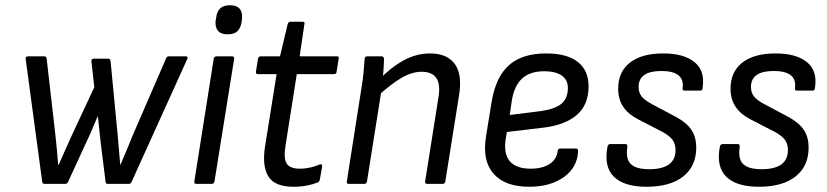

<svg xmlns="http://www.w3.org/2000/svg" viewBox="-20 -702 3158 733"><path d="M149 0Q143 0 141 -9L78 -477Q77 -487 87 -487H149Q157 -487 158 -479L191 -191Q194 -163 197 -132.5Q200 -102 202 -73H204Q217 -102 229.5 -130.5Q242 -159 255 -187L340 -369L329 -468Q328 -478 338 -478H393Q400 -478 402 -470L429 -189Q431 -160 434 -131Q437 -102 439 -73H440Q452 -102 464 -130Q476 -158 487 -186L614 -479Q616 -484 618.5 -485.5Q621 -487 625 -487H689Q694 -487 695.5 -484.5Q697 -482 695 -477L483 -9Q481 -5 479 -2.5Q477 0 472 0H392Q383 0 383 -8L364 -161Q361 -184 359 -208Q357 -232 354 -256H352Q342 -233 332 -209Q322 -185 311 -162L240 -8Q237 0 229 0Z M730 0Q720 0 722 -10L796 -478Q798 -487 807 -487H865Q875 -487 874 -478L799 -10Q797 0 789 0ZM849 -571Q823 -571 812 -584.5Q801 -598 803 -622L805 -632Q807 -657 820 -669.5Q833 -682 858 -682Q884 -682 895 -668.5Q906 -655 904 -632L903 -622Q900 -597 887.5 -584Q875 -571 849 -571Z M1100 11Q1029 11 1004.5 -28.5Q980 -68 992 -144L1036 -419H965Q956 -419 957 -428L965 -478Q967 -487 976 -487H1049L1078 -609Q1081 -619 1089 -619H1135Q1145 -619 1142 -609L1124 -487H1265Q1276 -487 1273 -478L1265 -428Q1264 -419 1255 -419H1113L1070 -146Q1062 -97 1074.5 -77.5Q1087 -58 1125 -58Q1145 -58 1165 -62.5Q1185 -67 1200 -74Q1205 -76 1207.5 -74Q1210 -72 1210 -67L1201 -16Q1200 -9 1192 -5Q1174 2 1151 6.5Q1128 11 1100 11Z M1611 0Q1602 0 1603 -9L1654 -331Q1670 -428 1590 -428Q1553 -428 1514 -405.5Q1475 -383 1418 -332L1427 -398Q1474 -446 1522 -472Q1570 -498 1622 -498Q1687 -498 1716.5 -457.5Q1746 -417 1732 -335L1680 -9Q1678 0 1670 0ZM1312 0Q1302 0 1304 -9L1360 -366Q1365 -394 1368 -426Q1371 -458 1372 -477Q1372 -487 1383 -487H1436Q1445 -487 1446 -478Q1446 -463 1444 -434Q1442 -405 1439 -385L1438 -368L1381 -9Q1379 0 1371 0Z M2000 11Q1909 11 1865 -38Q1821 -87 1835 -178L1857 -314Q1873 -409 1923.5 -453.5Q1974 -498 2065 -498Q2145 -498 2186 -465.5Q2227 -433 2227 -373Q2227 -302 2182.5 -263.5Q2138 -225 2057 -215L1915 -198L1910 -167Q1903 -112 1927.5 -85Q1952 -58 2006 -58Q2050 -58 2077.5 -75.5Q2105 -93 2109 -125Q2110 -135 2119 -135H2178Q2187 -135 2187 -126Q2185 -64 2133.5 -26.5Q2082 11 2000 11ZM1926 -263 2046 -278Q2100 -286 2124 -306.5Q2148 -327 2148 -367Q2148 -397 2124.5 -413.5Q2101 -430 2058 -430Q2003 -430 1973 -402Q1943 -374 1934 -318Z M2448 11Q2363 11 2324 -27Q2285 -65 2299 -141Q2301 -152 2310 -152H2368Q2376 -152 2375 -141Q2368 -95 2388.5 -75.5Q2409 -56 2458 -56Q2559 -56 2559 -129Q2559 -152 2548 -167.5Q2537 -183 2510 -198L2415 -247Q2377 -267 2358.5 -295.5Q2340 -324 2340 -363Q2340 -428 2385 -463Q2430 -498 2512 -498Q2591 -498 2632 -464.5Q2673 -431 2662 -365Q2662 -356 2653 -356H2594Q2585 -356 2586 -365Q2595 -431 2505 -431Q2418 -431 2418 -370Q2418 -349 2429 -334.5Q2440 -320 2468 -305L2560 -256Q2601 -234 2619.5 -206.5Q2638 -179 2638 -138Q2638 -68 2588.5 -28.5Q2539 11 2448 11Z M2877 11Q2792 11 2753 -27Q2714 -65 2728 -141Q2730 -152 2739 -152H2797Q2805 -152 2804 -141Q2797 -95 2817.5 -75.5Q2838 -56 2887 -56Q2988 -56 2988 -129Q2988 -152 2977 -167.5Q2966 -183 2939 -198L2844 -247Q2806 -267 2787.5 -295.5Q2769 -324 2769 -363Q2769 -428 2814 -463Q2859 -498 2941 -498Q3020 -498 3061 -464.5Q3102 -431 3091 -365Q3091 -356 3082 -356H3023Q3014 -356 3015 -365Q3024 -431 2934 -431Q2847 -431 2847 -370Q2847 -349 2858 -334.5Q2869 -320 2897 -305L2989 -256Q3030 -234 3048.5 -206.5Q3067 -179 3067 -138Q3067 -68 3017.5 -28.5Q2968 11 2877 11Z"/></svg>

Font: Sofia Sans Semi Condensed
Style: Italic
Weight: 400
Italic angle: -9°
Designer: Botio Nikoltchev, Ani Petrova
Foundry: lettersoup
Version: Version 4.101